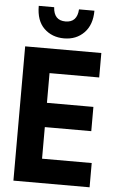

<svg xmlns="http://www.w3.org/2000/svg" viewBox="-61 -976 623 1017"><g transform="rotate(5 250.0 -467.0)"><path d="M399 -934H317Q313 -864 251 -864Q189 -864 185 -934H103Q103 -855 145 -814.5Q187 -774 251 -774Q316 -774 357.5 -816.5Q399 -859 399 -934ZM455 0V-129H191V-297H438V-426H191V-584H455V-714H50V0Z"/></g></svg>

Font: Noto Sans Mono UI Condensed ExtraBold
Style: Regular
Weight: 800
Width: 3
Designer: Monotype Design team
Foundry: Monotype Imaging Inc.
Version: 1.000